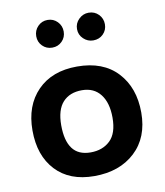

<svg xmlns="http://www.w3.org/2000/svg" viewBox="-83 -801 756 881"><g transform="rotate(-10 295.0 -360.5)"><path d="M198 -732Q225 -732 243.5 -713Q262 -694 262 -667Q262 -640 243.5 -621.5Q225 -603 198 -603Q171 -603 152.5 -621.5Q134 -640 134 -667Q134 -694 152.5 -713Q171 -732 198 -732ZM389 -732Q417 -732 435.5 -713Q454 -694 454 -667Q454 -640 435.5 -621.5Q417 -603 389 -603Q363 -603 343.5 -621.5Q324 -640 324 -667Q324 -694 343.5 -713Q363 -732 389 -732ZM286 11Q171 11 106.5 -58Q42 -127 42 -244Q42 -360 109.5 -429Q177 -498 294 -498Q415 -498 481.5 -426.5Q548 -355 548 -239Q548 -123 476 -56Q404 11 286 11ZM414 -239Q414 -308 383.5 -347.5Q353 -387 297 -387Q240 -387 208 -352Q176 -317 176 -245Q176 -173 203.5 -136Q231 -99 288 -99Q344 -99 379 -132.5Q414 -166 414 -239Z"/></g></svg>

Font: Palanquin Dark
Style: Regular
Weight: 400
Designer: Pria Ravichandran
Version: Version 1.001